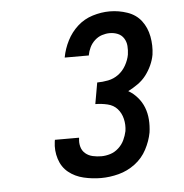

<svg xmlns="http://www.w3.org/2000/svg" viewBox="-44 -885 587 611"><g transform="rotate(-5 250.0 -580.0)"><path d="M255 -317Q227 -317 199.5 -323.5Q172 -330 151.5 -346.5Q131 -363 122.5 -390Q114 -417 118 -445L119 -451H196V-448Q194 -435 197.5 -422Q201 -409 211 -400.5Q221 -392 234.5 -389Q248 -386 262 -386Q276 -386 290.5 -390.5Q305 -395 317 -406Q329 -417 335.5 -431Q342 -445 345 -459Q348 -479 343.5 -498Q339 -517 327 -530.5Q315 -544 295.5 -548.5Q276 -553 257 -553L269 -621Q286 -621 304 -624.5Q322 -628 337 -639Q352 -650 361.5 -667Q371 -684 374 -701Q376 -715 375 -728.5Q374 -742 367 -753Q360 -764 348 -769Q336 -774 322 -774Q310 -774 297.5 -770Q285 -766 274.5 -756.5Q264 -747 258 -734.5Q252 -722 250 -710V-709H173V-710Q178 -737 191 -762.5Q204 -788 225 -807Q246 -826 273.5 -834.5Q301 -843 328 -843Q357 -843 384.5 -833.5Q412 -824 428.5 -802.5Q445 -781 450.5 -752Q456 -723 452 -694Q449 -677 441.5 -660.5Q434 -644 423 -629.5Q412 -615 396.5 -604Q381 -593 365 -585Q381 -576 394 -561Q407 -546 414 -528Q421 -510 422.5 -489.5Q424 -469 421 -448Q416 -421 402 -394.5Q388 -368 364 -350Q340 -332 311.5 -324.5Q283 -317 255 -317Z"/></g></svg>

Font: Iosevka Term Curly Medium
Style: Italic
Weight: 500
Italic angle: -9°
Designer: Belleve Invis
Foundry: Belleve Invis
Version: Version 32.3.0